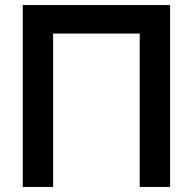

<svg xmlns="http://www.w3.org/2000/svg" viewBox="-20 -740 763 760"><path d="M70 0V-720H653.3V0H533V-607.2H190.3V0Z"/></svg>

Font: Manrope ExtraLight
Style: Regular
Weight: 200
Designer: Mikhail Sharanda
Foundry: Mikhail Sharanda
Version: Version 4.505